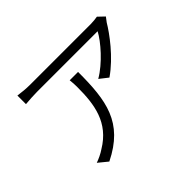

<svg xmlns="http://www.w3.org/2000/svg" viewBox="-149 -992 1298 1298"><g transform="rotate(-45 500.0 -343.5)"><path d="M927 -676 883 -718C869 -715 837 -712 819 -712C758 -712 284 -712 238 -712C202 -712 161 -716 126 -721V-639C164 -642 202 -645 238 -645C283 -645 745 -645 817 -645C783 -580 686 -468 592 -414L652 -367C768 -447 863 -577 902 -643C909 -653 920 -667 927 -676ZM529 -544H449C452 -519 453 -498 453 -475C453 -308 431 -159 271 -63C245 -45 210 -29 184 -20L250 34C502 -90 529 -269 529 -544Z"/></g></svg>

Font: Noto Sans KR DemiLight
Style: Regular
Weight: 350
Designer: Ryoko NISHIZUKA 西塚涼子 (kana, bopomofo & ideographs); Paul D. Hunt (Latin, Greek & Cyrillic); Sandoll Communications 산돌커뮤니
Foundry: Adobe
Version: Version 2.004;hotconv 1.0.118;makeotfexe 2.5.65603